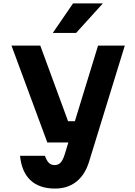

<svg xmlns="http://www.w3.org/2000/svg" viewBox="-20 -881 790 1120"><path d="M47 -615H215L377 -174H472L435 -50H256ZM708 -615 499 64Q475 140 424.5 179.5Q374 219 301 219Q210 219 158 170.5Q106 122 97 28H242Q252 56 265 69Q278 82 299 82Q320 82 333.5 67.5Q347 53 357 21L552 -615ZM288 -689 406 -861H580L424 -689Z"/></svg>

Font: Martian Mono SemiExpanded SemiExpanded
Style: Bold
Weight: 700
Width: 6
Monospace: yes
Version: Version 1.000